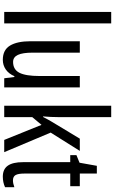

<svg xmlns="http://www.w3.org/2000/svg" viewBox="257 -1057 810 1364"><g transform="rotate(90 662.0 -375.0)"><path d="M65 0V-760H146V0Z M601 0H536L527 -72H521Q504 -32 473.5 -11Q443 10 405 10Q335 10 304 -41Q273 -92 273 -187V-537H354V-202Q354 -131 370 -97Q386 -63 420 -63Q474 -63 497 -108Q520 -153 520 -251V-537H601Z M812 -383Q812 -334 807 -276H811Q831 -315 845 -338L965 -537H1052L922 -330L1061 0H974L867 -265L812 -199V0H731V-760H812Z M1310 -72V-6Q1276 10 1235 10Q1182 10 1157 -25.5Q1132 -61 1132 -133V-469H1082V-513L1136 -535L1158 -658H1213V-537H1303V-469H1213V-143Q1213 -100 1223.5 -81Q1234 -62 1262 -62Q1283 -62 1310 -72Z"/></g></svg>

Font: Noto Sans UI Cond
Style: Regular
Weight: 400
Width: 3
Designer: Monotype Design Team
Foundry: Monotype Imaging Inc.
Version: Version 1.001